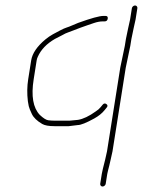

<svg xmlns="http://www.w3.org/2000/svg" viewBox="-20 -496 521 700"><path d="M232.9 -56H181.9C172.5 -56 163.9 -56.5 156.1 -57.5C148.3 -58.5 138 -65 125.2 -77C100.6 -102.8 93.1 -146.1 102.8 -207L113.7 -276C114.5 -280.7 115.8 -285 117.8 -289C129.3 -315 150.1 -336.7 180.1 -354L207.3 -368C215.4 -372.7 222 -375.8 227.3 -377.5C232.6 -379.2 239.6 -381.8 248.6 -385.5C257.5 -389.2 265.5 -392.3 272.8 -394.8C280 -397.3 288.2 -400.2 297.4 -403.5C302 -405.2 310.3 -408 322.3 -412C334.2 -416 344.9 -418 354.2 -418H361.2C367.9 -418 371.7 -421.3 372.8 -428C373.8 -434.7 371 -438 364.4 -438H357.4C342.6 -438 311.7 -429.5 264.8 -412.5C260.2 -410.8 253.5 -408 244.5 -404C235.5 -400 228.2 -397.2 222.6 -395.5C217 -393.8 209.2 -390.3 199 -385L172.8 -371C163.2 -365.7 154.3 -359.5 145.8 -352.5C115.1 -327 97.8 -301.5 93.7 -276L82.8 -207C78.7 -181.3 78.3 -154.6 81.6 -127C82.3 -121 83.4 -115 84.8 -109C86.1 -103 90 -93.4 96.2 -80.3C102.5 -67.1 115.1 -55 134 -44C143.1 -38.7 158 -36 178.7 -36H230.7C233.4 -36 244.2 -37.3 263.3 -40C274.6 -40 294.8 -48.1 323.9 -64.2C339.8 -73.1 352.1 -83 360.9 -94L368.3 -103C373.2 -108.3 373 -112.8 368 -116.5C362.9 -120.2 358.2 -119.3 354.1 -114L346.6 -105C342.5 -99.7 336.7 -94.7 329.3 -90C305 -72.4 283.3 -62.1 264.3 -59ZM447.2 -393 439.1 -354 435.1 -329 418.5 -249.5 370.1 56 363.4 86C356.5 112.7 352.4 130 351.1 138L345.4 174C345 176.7 345.7 179 347.3 181C349 183 351.2 184 353.9 184C356.5 184 359 183 361.3 181C363.7 179 365 176.7 365.4 174L371.1 138C372 132.7 373.1 127.7 374.5 123C375.9 118.3 377.3 113 378.6 107C379.8 101 381.4 94.3 383.2 87L390.1 56L438.4 -249L455.1 -329L459.1 -354L467.2 -393L474.3 -425L480.8 -466C481.2 -468.7 480.6 -471 478.9 -473C477.2 -475 475.1 -476 472.4 -476C469.7 -476 467.2 -475 464.9 -473C462.6 -471 461.2 -468.7 460.8 -466L454.3 -425Z"/></svg>

Font: Proton
Style: RgIt
Weight: 500
Version: Version 1.017